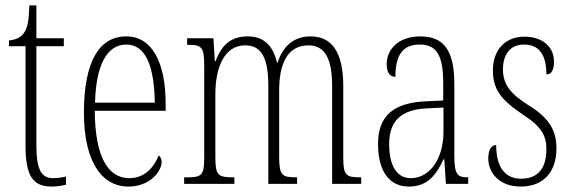

<svg xmlns="http://www.w3.org/2000/svg" viewBox="-20 -677 2107 707"><path d="M171 10C188 10 207 7 223 3V-27C205 -23 193 -21 176 -21C135 -21 114 -47 114 -141V-507H215V-536H114V-657H88C86 -609 84 -576 67 -554C57 -540 40 -531 13 -528V-507H74V-142C74 -27 102 10 171 10Z M453 10C533 10 575 -47 575 -80C575 -94 570 -101 564 -104C547 -62 514 -21 456 -21C377 -21 330 -101 329 -269H590V-294C590 -449 539 -543 445 -543C345 -543 289 -450 289 -262C289 -88 351 10 453 10ZM550 -299H330C333 -431 371 -513 445 -513C520 -513 548 -426 550 -299Z M658 0H843V-24H841C782 -24 773 -31 773 -100V-330C773 -425 804 -510 883 -510C943 -510 968 -464 968 -360V0H1074V-24H1071C1018 -24 1008 -31 1008 -100V-345C1008 -434 1034 -510 1116 -510C1179 -510 1203 -456 1203 -360V0H1310V-24H1308C1255 -24 1244 -30 1244 -96V-361C1244 -484 1202 -543 1124 -543C1068 -543 1024 -514 1002 -446H1000C985 -512 949 -543 892 -543C834 -543 797 -515 774 -452H771L766 -536H669V-512H671C725 -512 732 -503 732 -431V-101C732 -31 724 -24 668 -24H658Z M1485 10C1555 10 1586 -33 1613 -90H1616L1622 0H1704V-24H1702C1664 -24 1653 -35 1653 -105V-367C1653 -496 1611 -543 1528 -543C1451 -543 1404 -499 1404 -441C1404 -411 1415 -394 1436 -394C1436 -476 1464 -513 1526 -513C1589 -513 1612 -471 1612 -371V-307L1549 -304C1430 -299 1372 -251 1372 -147C1372 -41 1418 10 1485 10ZM1493 -21C1438 -21 1413 -72 1413 -146C1413 -227 1452 -274 1554 -278L1613 -281V-191C1613 -95 1564 -21 1493 -21Z M1898 10C1980 10 2029 -43 2029 -130C2029 -194 2005 -241 1927 -289C1861 -330 1832 -366 1832 -421C1832 -472 1855 -513 1910 -513C1965 -513 1992 -475 1992 -403C2011 -403 2020 -420 2020 -450C2020 -504 1978 -542 1911 -542C1840 -542 1795 -493 1795 -418C1795 -348 1824 -310 1907 -254C1976 -210 1992 -174 1992 -128C1992 -55 1959 -19 1899 -19C1836 -19 1807 -66 1807 -143C1791 -143 1778 -128 1778 -93C1778 -44 1815 10 1898 10Z"/></svg>

Font: Noto Serif Thai ExtraCondensed ExtraLight
Style: Regular
Weight: 200
Width: 2
Designer: Monotype Design Team
Foundry: Monotype Imaging Inc.
Version: Version 2.002